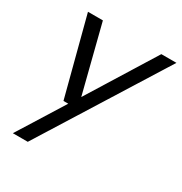

<svg xmlns="http://www.w3.org/2000/svg" viewBox="-169 -625 918 970"><g transform="rotate(30 290.5 -140.5)"><path d="M43 220 211 -49H183L65 -501H152L251 -111L493 -501H581L130 220Z"/></g></svg>

Font: DM Sans 17pt
Style: Italic
Weight: 400
Italic angle: -10°
Version: Version 4.004;gftools[0.9.30]